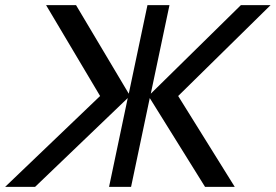

<svg xmlns="http://www.w3.org/2000/svg" viewBox="-61 -730 1077 750"><path d="M-41 0 330 -355 119 -710H236L442 -364L515 -710H601L528 -364L880 -710H996L635 -355L856 0H740L524 -347L451 0H365L438 -347L76 0Z"/></svg>

Font: Geist Regular
Style: Italic
Weight: 400
Italic angle: -12°
Designer: Basement.studio, Andrés Briganti, Mateo Zaragoza
Foundry: Basement.studio, Vercel, Andrés Briganti, Guido Ferreyra, Mateo Zaragoza
Version: Version 1.500; ttfautohint (v1.8.4.7-5d5b)